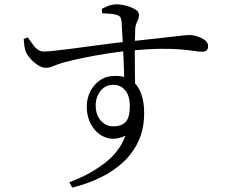

<svg xmlns="http://www.w3.org/2000/svg" viewBox="-20 -798 1040 883"><path d="M299 40Q391 6 460.5 -47Q530 -100 557 -174Q509 -151 468.5 -165Q428 -179 403.5 -218Q379 -257 379 -308Q379 -345 395 -377Q411 -409 440 -429Q469 -449 510 -449Q557 -449 586 -427.5Q615 -406 629 -367.5Q643 -329 643 -278Q643 -209 619 -154Q595 -99 550.5 -56Q506 -13 445 17Q384 47 312 65ZM501 -217Q539 -217 558 -237.5Q577 -258 577 -310Q577 -358 555.5 -383Q534 -408 502 -408Q464 -408 442 -379.5Q420 -351 420 -313Q420 -270 443.5 -243.5Q467 -217 501 -217ZM190 -486Q174 -486 154.5 -498.5Q135 -511 120 -528Q105 -545 99 -559Q94 -571 92 -587.5Q90 -604 89 -619L108 -626Q120 -610 130 -595Q140 -580 153 -570.5Q166 -561 183 -561Q196 -561 229.5 -564.5Q263 -568 309.5 -574Q356 -580 406 -587Q456 -594 502 -599.5Q548 -605 580 -608Q648 -615 695.5 -620.5Q743 -626 774.5 -629.5Q806 -633 824 -635Q842 -637 850 -637Q868 -637 888 -630.5Q908 -624 922.5 -613Q937 -602 937 -586Q937 -572 930 -566Q923 -560 909 -560Q897 -560 874 -563.5Q851 -567 814 -570.5Q777 -574 721 -573.5Q665 -573 585 -566Q531 -561 474 -552Q417 -543 366.5 -532.5Q316 -522 281 -513Q259 -507 243 -501Q227 -495 215.5 -490.5Q204 -486 190 -486ZM551 -423Q551 -439 550.5 -465Q550 -491 548.5 -521.5Q547 -552 545.5 -584.5Q544 -617 542 -646.5Q540 -676 539 -699Q537 -714 532.5 -720Q528 -726 516 -730Q506 -733 489.5 -734.5Q473 -736 450 -737L448 -757Q461 -764 479 -771Q497 -778 516 -778Q537 -778 561 -771.5Q585 -765 602 -754.5Q619 -744 619 -731Q619 -714 611.5 -700Q604 -686 602 -667Q601 -649 600.5 -615.5Q600 -582 600 -540Q600 -498 600.5 -454.5Q601 -411 602 -374Z"/></svg>

Font: Noto Serif KR
Style: Regular
Weight: 400
Designer: Ryoko NISHIZUKA  (kana & ideographs); Frank Grießhammer (Latin, Greek & Cyrillic); Wenlong ZHANG  (bopomofo); Sandoll Co
Foundry: Adobe
Version: Version 2.003-H1;hotconv 1.1.1;makeotfexe 2.6.0